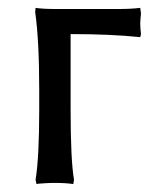

<svg xmlns="http://www.w3.org/2000/svg" viewBox="-20 -460 422 490"><path d="M283.2 -437Q313.5 -437 337.9 -439.9L339.8 -425.8Q337.9 -406.2 337.9 -399.9Q337.9 -388.7 339.8 -373L337.9 -365.2Q263.2 -373 160.2 -373V-180.2Q160.2 -52.2 168.9 -1L167 9.8Q148.9 6.8 120.1 6.8Q106.9 6.8 95.2 7.6Q83.5 8.3 78.1 8.8L73.2 9.8L70.8 -1Q80.1 -58.1 80.1 -180.2V-229Q80.1 -356.9 69.8 -429.2L70.8 -439.9Q88.9 -437 123 -437Z"/></svg>

Font: Linear Smooth Low Contrast
Style: Regular
Weight: 500
Designer: Philipp H. Poll, Flanker
Foundry: Philipp H. Poll, reworked by Flanker
Version: Version 1.010 | FøM Fix